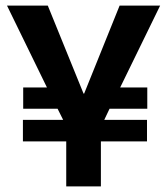

<svg xmlns="http://www.w3.org/2000/svg" viewBox="-20 -673 598 687"><path d="M62 -167V-244H206L186 -284H63V-360H148L5 -653H151L279 -338H281L408 -653H553L410 -360H507V-284H372L353 -244H506V-167H341V-6H217V-167Z"/></svg>

Font: Bricolage Grotesque 96pt SemiBold
Style: Regular
Weight: 600
Designer: Mathieu Triay
Foundry: Atelier Triay
Version: Version 1.001; ttfautohint (v1.8.4.7-5d5b);gftools[0.9.33.de